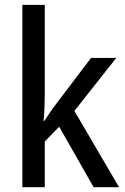

<svg xmlns="http://www.w3.org/2000/svg" viewBox="-20 -780 520 800"><path d="M166.5 -759.8V-385.7Q166.5 -359.9 165.3 -331.1Q164.1 -302.2 161.6 -276.4H165Q175.3 -292.5 189 -312.5Q202.6 -332.5 214.8 -348.1L359.4 -538.6H464.4L290 -317.9L476.1 0H370.1L226.6 -252L166.5 -190.4V0H73.2V-759.8Z"/></svg>

Font: Open Sans SemiCondensed Medium
Style: Regular
Weight: 500
Width: 4
Designer: Monotype Design Team
Foundry: Monotype Imaging Inc.
Version: Version 3.000